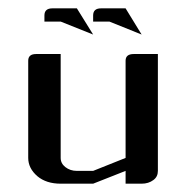

<svg xmlns="http://www.w3.org/2000/svg" viewBox="-20 -442 448 462"><path d="M47.9 -62V-295.9Q47.9 -312 66.9 -312H126V-62Q126 -48.8 137.2 -40Q148.9 -30.8 165 -30.8H204.1L282.2 -62V-295.9Q282.2 -312 301.8 -312H359.9V-30.8Q359.9 -16.6 349.1 -8.8Q337.4 0 320.8 0H282.2V-30.8L204.1 0H126Q91.3 0 69.8 -18.1Q47.9 -37.1 47.9 -62ZM204.1 -390.1V-404.8Q204.1 -421.9 223.1 -421.9H282.2L320.8 -358.9L243.2 -390.1ZM86.9 -390.1V-404.8Q86.9 -421.9 106 -421.9H165L204.1 -358.9L126 -390.1Z"/></svg>

Font: Hhenum
Style: Regular
Weight: 400
Designer: T. Christopher White
Version: Version 1.0